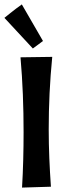

<svg xmlns="http://www.w3.org/2000/svg" viewBox="-64 -825 285 871"><path d="M29 -565C39 -452 43 -339 43 -226C43 -142 41 -58 36 26L167 22C161 -64 157 -150 157 -238C157 -346 162 -456 173 -567ZM35 -805C2 -782 -44 -744 -44 -744L85 -605L131 -639Z"/></svg>

Font: Rum Raisin
Style: Regular
Weight: 400
Designer: Astigmatic (AOETI)
Foundry: Astigmatic (AOETI)
Version: Version 1.000